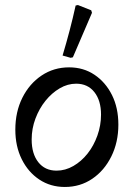

<svg xmlns="http://www.w3.org/2000/svg" viewBox="-20 -732 532 764"><path d="M238 12Q181 12 136.5 -17.5Q92 -47 66.5 -98.5Q41 -150 41 -216Q41 -287 69 -343Q97 -399 145.5 -431.5Q194 -464 255 -464Q312 -464 356 -434.5Q400 -405 425.5 -354Q451 -303 451 -236Q451 -166 423 -109.5Q395 -53 347 -20.5Q299 12 238 12ZM205 -53Q240 -53 272 -71.5Q304 -90 328.5 -121Q353 -152 367.5 -192.5Q382 -233 382 -276Q382 -332 355.5 -365.5Q329 -399 283 -399Q249 -399 217.5 -380.5Q186 -362 161 -331Q136 -300 121 -260Q106 -220 106 -177Q106 -120 132.5 -86.5Q159 -53 205 -53ZM261 -502 229 -511Q244 -561 257 -610.5Q270 -660 281 -710L290 -712L343 -691L346 -681L270 -504Z"/></svg>

Font: Alegreya
Style: Regular
Weight: 400
Designer: Juan Pablo del Peral
Foundry: Huerta Tipografica
Version: Version 2.009